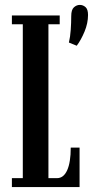

<svg xmlns="http://www.w3.org/2000/svg" viewBox="-20 -763 387 783"><path d="M261 -589.5Q266.5 -612.5 268.5 -641.8Q270.5 -671 270.5 -697Q270.5 -723.5 281.5 -733.2Q292.5 -743 305.5 -743Q318.5 -743 328.8 -734Q339 -725 339 -702Q339 -668.5 324.8 -634.2Q310.5 -600 293 -576.5ZM28.5 0V-36.5H73V-664H28.5V-700H223.5V-664H177.5V-36.5H212.5Q239.5 -36.5 254 -68.8Q268.5 -101 268.5 -161H304.5V0Z"/></svg>

Font: Imbue 10pt SemiBold
Style: Regular
Weight: 600
Designer: Tyler Finck
Foundry: Etcetera Type Company
Version: Version 1.102; ttfautohint (v1.8.3)